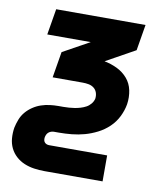

<svg xmlns="http://www.w3.org/2000/svg" viewBox="-82 -590 765 874"><g transform="rotate(10 300.0 -152.5)"><path d="M451 215H183Q158 215 134 211.5Q110 208 88.5 199Q67 190 50 174.5Q33 159 23 138.5Q13 118 11 93.5Q9 69 13 44Q17 25 24.5 5.5Q32 -14 45.5 -30Q59 -46 77 -58Q95 -70 114.5 -76.5Q134 -83 154 -85.5Q174 -88 194 -88H216Q229 -88 242.5 -89Q256 -90 268.5 -92Q281 -94 294.5 -98Q308 -102 320 -108.5Q332 -115 341 -126Q350 -137 353 -150Q355 -165 350.5 -178Q346 -191 335.5 -199Q325 -207 311.5 -209.5Q298 -212 284 -212H145L165 -332L288 -400H87L107 -520H520L500 -400L365 -325Q396 -319 424 -305.5Q452 -292 472 -269Q492 -246 498.5 -214.5Q505 -183 500 -150Q495 -121 481 -92.5Q467 -64 444 -42Q421 -20 392.5 -5.5Q364 9 335 17Q306 25 276 28Q246 31 217 31H194Q188 31 181.5 33Q175 35 169.5 39.5Q164 44 161 50.5Q158 57 157 63Q156 70 157 76Q158 82 162 86.5Q166 91 171.5 93Q177 95 183 95H451Z"/></g></svg>

Font: Iosevka Heavy Extended
Style: Italic
Weight: 900
Width: 7
Italic angle: -9°
Monospace: yes
Designer: Belleve Invis
Foundry: Belleve Invis
Version: Version 32.5.0; ttfautohint (v1.8.4)